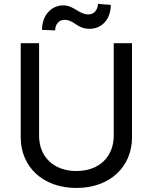

<svg xmlns="http://www.w3.org/2000/svg" viewBox="-20 -948 780 981"><path d="M561.1 -727.3V-254.3C561.1 -149.5 489 -74.2 370.4 -74.2C251.4 -74.2 179.7 -149.5 179.7 -254.3V-727.3H85.9V-246.4C85.9 -96.6 198.2 12.4 370.4 12.4C542.3 12.4 654.5 -96.6 654.5 -246.4V-727.3ZM194.6 -795.5 261.7 -792.6C261.7 -822.8 281.2 -846.6 307.9 -846.6C361.2 -846.6 371.8 -800.8 437.5 -800.8C498.9 -800.8 545.8 -847.7 546.2 -922.9L480.5 -928.3C480.5 -898.4 459.9 -874.3 432.9 -874.3C382.5 -874.3 358.3 -920.5 303.3 -920.5C241.8 -920.5 194.6 -869.3 194.6 -795.5Z"/></svg>

Font: Margiela Sans Text
Style: Regular
Weight: 400
Designer: Stefan Endress, Andreas Faust
Version: Version 1.100;FEAKit 1.0